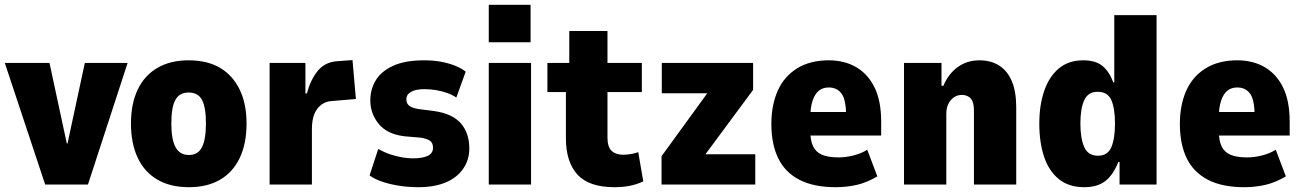

<svg xmlns="http://www.w3.org/2000/svg" viewBox="-36 -768 5425 799"><path d="M152 0 -16 -506H170L242 -171H245L317 -506H495L330 0Z M750 11Q673 11 619 -20.5Q565 -52 537 -111.5Q509 -171 509 -254Q509 -336 537 -395Q565 -454 619 -485.5Q673 -517 749 -517Q827 -517 880 -485.5Q933 -454 961.5 -395Q990 -336 990 -254Q990 -171 962 -111.5Q934 -52 880.5 -20.5Q827 11 750 11ZM750 -123Q788 -123 804.5 -155.5Q821 -188 821 -254Q821 -322 804.5 -352.5Q788 -383 749 -383Q711 -383 694 -352.5Q677 -322 677 -254Q677 -188 694.5 -155.5Q712 -123 750 -123Z M1086 0V-506H1235V-379H1241Q1256 -435 1285 -471.5Q1314 -508 1363 -513L1431 -518L1445 -356L1339 -347Q1305 -343 1283.5 -314Q1262 -285 1262 -230V0Z M1705 11Q1663 11 1625 5Q1587 -1 1555.5 -11.5Q1524 -22 1502 -38L1538 -148Q1563 -134 1588.5 -125.5Q1614 -117 1638.5 -113Q1663 -109 1682 -109Q1722 -109 1744 -119.5Q1766 -130 1766 -153Q1766 -172 1755 -181Q1744 -190 1716 -195L1646 -201Q1574 -210 1539.5 -253Q1505 -296 1505 -350Q1505 -396 1527.5 -433.5Q1550 -471 1599.5 -494Q1649 -517 1729 -517Q1767 -517 1799.5 -511Q1832 -505 1858 -494.5Q1884 -484 1902 -470L1863 -362Q1847 -373 1825 -381Q1803 -389 1778.5 -393Q1754 -397 1730 -397Q1695 -397 1675 -386Q1655 -375 1655 -355Q1655 -337 1667.5 -327.5Q1680 -318 1707 -314L1770 -306Q1847 -295 1882 -254.5Q1917 -214 1917 -150Q1917 -102 1891 -65Q1865 -28 1818 -8.5Q1771 11 1705 11Z M1998 -592V-748H2172V-592ZM1998 0V-506H2174V0Z M2521 11Q2415 11 2367 -41.5Q2319 -94 2319 -193V-385H2242V-506H2333V-639H2492V-506H2635V-385H2492V-195Q2492 -156 2509.5 -140Q2527 -124 2557 -124Q2574 -124 2592.5 -127.5Q2611 -131 2620 -135L2641 -13Q2612 0 2583.5 5.5Q2555 11 2521 11Z M2717 0V-118L2938 -422L2932 -380H2718V-506H3098V-394L2873 -90L2880 -126H3107V0Z M3442 11Q3350 11 3290.5 -20Q3231 -51 3202.5 -109.5Q3174 -168 3174 -252Q3174 -331 3200.5 -390.5Q3227 -450 3281 -483.5Q3335 -517 3413 -517Q3478 -517 3527 -488.5Q3576 -460 3603.5 -404Q3631 -348 3631 -261V-204H3315V-302H3495L3485 -286Q3485 -353 3466 -378.5Q3447 -404 3413 -404Q3388 -404 3371.5 -390.5Q3355 -377 3345.5 -349Q3336 -321 3336 -276V-223Q3336 -185 3347 -160.5Q3358 -136 3383.5 -124.5Q3409 -113 3454 -113Q3485 -113 3517.5 -121.5Q3550 -130 3573 -145L3615 -34Q3571 -8 3529 1.5Q3487 11 3442 11Z M3726 0V-506H3882V-411H3890Q3910 -460 3949 -488.5Q3988 -517 4040 -517Q4087 -517 4121.5 -495.5Q4156 -474 4174.5 -430.5Q4193 -387 4193 -321V0H4017V-307Q4017 -331 4011.5 -345Q4006 -359 3994 -366Q3982 -373 3966 -373Q3949 -373 3934.5 -363.5Q3920 -354 3911 -336.5Q3902 -319 3902 -294V0Z M4476 11Q4412 11 4370.5 -22.5Q4329 -56 4309 -115.5Q4289 -175 4289 -254Q4289 -329 4309 -388.5Q4329 -448 4369.5 -482.5Q4410 -517 4472 -517Q4524 -517 4552.5 -493Q4581 -469 4597 -425H4601V-705H4777V0H4623V-94H4618Q4596 -39 4563 -14Q4530 11 4476 11ZM4533 -120Q4574 -120 4589 -156Q4604 -192 4604 -254Q4604 -316 4589 -351Q4574 -386 4532 -386Q4492 -386 4476 -351Q4460 -316 4460 -254Q4460 -192 4476 -156Q4492 -120 4533 -120Z M5142 11Q5050 11 4990.5 -20Q4931 -51 4902.5 -109.5Q4874 -168 4874 -252Q4874 -331 4900.5 -390.5Q4927 -450 4981 -483.5Q5035 -517 5113 -517Q5178 -517 5227 -488.5Q5276 -460 5303.5 -404Q5331 -348 5331 -261V-204H5015V-302H5195L5185 -286Q5185 -353 5166 -378.5Q5147 -404 5113 -404Q5088 -404 5071.5 -390.5Q5055 -377 5045.5 -349Q5036 -321 5036 -276V-223Q5036 -185 5047 -160.5Q5058 -136 5083.5 -124.5Q5109 -113 5154 -113Q5185 -113 5217.5 -121.5Q5250 -130 5273 -145L5315 -34Q5271 -8 5229 1.5Q5187 11 5142 11Z"/></svg>

Font: Nunito Sans 7pt Condensed Black
Style: Regular
Weight: 900
Width: 3
Designer: Vernon Adams
Foundry: Vernon Adams
Version: Version 3.101;gftools[0.9.27]